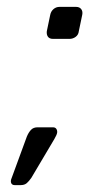

<svg xmlns="http://www.w3.org/2000/svg" viewBox="-20 -463 299 558"><path d="M23 75Q15 75 12.5 69Q10 63 14 54L58 -66Q63 -78 70 -85.5Q77 -93 89 -93H134Q141 -93 144 -88Q147 -83 146 -77Q145 -71 138 -59L71 54Q64 64 57.5 69.5Q51 75 40 75ZM134 -350Q124 -350 119.5 -356Q115 -362 116 -372L126 -420Q128 -430 135.5 -436.5Q143 -443 153 -443H201Q211 -443 216 -436.5Q221 -430 219 -420L209 -372Q208 -362 200 -356Q192 -350 182 -350Z"/></svg>

Font: Rubik Light
Style: Italic
Weight: 300
Italic angle: -12°
Designer: Hubert and Fischer
Foundry: Hubert and Fischer
Version: Version 2.300;gftools[0.9.30]